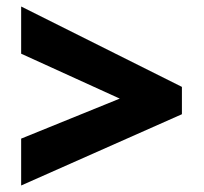

<svg xmlns="http://www.w3.org/2000/svg" viewBox="-20 -657 626 590"><path d="M45 -231 348 -354 45 -492V-637L539 -390V-306L45 -87Z"/></svg>

Font: Noto Sans Meetei Mayek Black
Style: Regular
Weight: 900
Designer: Monotype Design Team and Neelakash Kshetrimayum
Foundry: Monotype Imaging Inc.
Version: Version 2.002; ttfautohint (v1.8.4.7-5d5b)